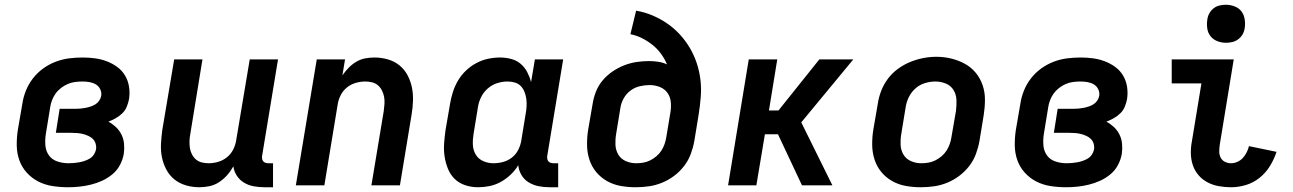

<svg xmlns="http://www.w3.org/2000/svg" viewBox="-20 -780 5440 808"><path d="M266 8Q233 8 201 3Q169 -2 141.5 -16Q114 -30 93 -53Q72 -76 61.5 -105.5Q51 -135 50.5 -167.5Q50 -200 55 -233L74 -343Q78 -371 89 -398.5Q100 -426 118.5 -450Q137 -474 162 -492Q187 -510 215 -520.5Q243 -531 271.5 -534.5Q300 -538 328 -538Q354 -538 380 -534.5Q406 -531 429.5 -522Q453 -513 473 -498.5Q493 -484 506 -462.5Q519 -441 523 -415Q527 -389 523 -363Q520 -347 513.5 -331Q507 -315 494.5 -303Q482 -291 467 -282.5Q452 -274 436 -268Q453 -259 467.5 -245.5Q482 -232 491 -214Q500 -196 502 -175Q504 -154 501 -133Q497 -109 485 -86Q473 -63 453 -46.5Q433 -30 410 -19.5Q387 -9 362.5 -3Q338 3 314 5.5Q290 8 266 8ZM269 -93Q280 -93 291 -94Q302 -95 313.5 -97Q325 -99 336.5 -103Q348 -107 358 -113Q368 -119 375 -129.5Q382 -140 384 -151Q386 -163 382.5 -175Q379 -187 371 -195Q363 -203 352 -208Q341 -213 329.5 -216Q318 -219 305.5 -220Q293 -221 280 -221H215L231 -322H297Q308 -322 318.5 -323Q329 -324 339.5 -326Q350 -328 361 -331.5Q372 -335 381.5 -341Q391 -347 397.5 -356.5Q404 -366 406 -377Q408 -392 401.5 -405Q395 -418 383 -425Q371 -432 356.5 -434.5Q342 -437 327 -437Q312 -437 296 -435Q280 -433 265 -426.5Q250 -420 236.5 -409.5Q223 -399 213.5 -385.5Q204 -372 198.5 -357Q193 -342 191 -327L173 -217Q169 -192 171 -168Q173 -144 186 -126Q199 -108 221.5 -100.5Q244 -93 269 -93Z M819 8Q790 8 762.5 0Q735 -8 714 -25Q693 -42 680 -66.5Q667 -91 661.5 -118Q656 -145 657.5 -174.5Q659 -204 663 -233L713 -530H832L781 -217Q778 -202 777.5 -187Q777 -172 779 -158Q781 -144 787.5 -131Q794 -118 804.5 -109Q815 -100 829 -96.5Q843 -93 858 -93Q878 -93 898.5 -99Q919 -105 935.5 -118.5Q952 -132 961.5 -151Q971 -170 974 -190L1031 -530H1150L1083 -124Q1082 -118 1083 -112Q1084 -106 1087.5 -101.5Q1091 -97 1097 -95Q1103 -93 1110 -93H1129V8H1093Q1070 8 1048 4Q1026 0 1007.5 -11Q989 -22 977 -40Q965 -58 962 -80Q951 -60 936 -43Q921 -26 902 -13.5Q883 -1 861.5 3.5Q840 8 819 8Z M1225 0 1313 -530H1432L1421 -463Q1433 -480 1447.5 -495Q1462 -510 1480 -520.5Q1498 -531 1517.5 -534.5Q1537 -538 1556 -538Q1585 -538 1612.5 -530Q1640 -522 1661 -505Q1682 -488 1695 -463.5Q1708 -439 1713.5 -412Q1719 -385 1718 -355.5Q1717 -326 1712 -297L1663 0H1543L1595 -313Q1597 -328 1598 -343Q1599 -358 1596.5 -372Q1594 -386 1587.5 -399Q1581 -412 1570.5 -421Q1560 -430 1546 -433.5Q1532 -437 1517 -437Q1497 -437 1476.5 -431Q1456 -425 1439.5 -411.5Q1423 -398 1413.5 -379Q1404 -360 1401 -340L1345 0Z M1992 8Q1964 8 1938 -0.5Q1912 -9 1893.5 -27Q1875 -45 1865 -70Q1855 -95 1851 -121.5Q1847 -148 1849 -176.5Q1851 -205 1855 -233L1874 -343Q1878 -368 1886 -393Q1894 -418 1907.5 -441Q1921 -464 1941 -483Q1961 -502 1984.5 -514.5Q2008 -527 2033.5 -532.5Q2059 -538 2084 -538Q2108 -538 2131 -532Q2154 -526 2171 -511.5Q2188 -497 2198.5 -477Q2209 -457 2215 -435L2231 -530H2350L2283 -124Q2282 -118 2283 -112Q2284 -106 2287.5 -101.5Q2291 -97 2297 -95Q2303 -93 2310 -93H2329V8H2293Q2269 8 2246.5 3.5Q2224 -1 2205 -12.5Q2186 -24 2174.5 -43.5Q2163 -63 2161 -85Q2148 -63 2129 -45Q2110 -27 2087.5 -14.5Q2065 -2 2040.5 3Q2016 8 1992 8ZM2057 -93Q2077 -93 2097.5 -98.5Q2118 -104 2135 -117.5Q2152 -131 2161.5 -150.5Q2171 -170 2174 -190L2192 -300Q2195 -316 2196 -332Q2197 -348 2195 -363Q2193 -378 2187.5 -392.5Q2182 -407 2172 -417.5Q2162 -428 2147 -432.5Q2132 -437 2116 -437Q2094 -437 2072 -430Q2050 -423 2032 -407Q2014 -391 2004 -370Q1994 -349 1991 -327L1973 -217Q1969 -194 1970 -171Q1971 -148 1982 -129.5Q1993 -111 2013.5 -102Q2034 -93 2057 -93Z M2655 8Q2623 8 2592 2.5Q2561 -3 2534.5 -18Q2508 -33 2489 -56Q2470 -79 2460.5 -108Q2451 -137 2450.5 -169Q2450 -201 2455 -233L2474 -343Q2478 -369 2488 -394.5Q2498 -420 2516 -441.5Q2534 -463 2557.5 -479Q2581 -495 2606.5 -505Q2632 -515 2658.5 -519Q2685 -523 2711 -523Q2731 -523 2750.5 -520Q2770 -517 2787 -509Q2777 -533 2761.5 -554Q2746 -575 2726 -591Q2706 -607 2682.5 -619Q2659 -631 2633 -636L2657 -735Q2693 -729 2726 -715Q2759 -701 2788 -681Q2817 -661 2840.5 -635.5Q2864 -610 2882 -580Q2900 -550 2911.5 -516Q2923 -482 2927.5 -446Q2932 -410 2929 -372Q2926 -334 2920 -297L2902 -187Q2897 -159 2887 -132Q2877 -105 2859 -81.5Q2841 -58 2817 -40Q2793 -22 2766 -11Q2739 0 2711 4Q2683 8 2655 8ZM2657 -93Q2672 -93 2687 -95.5Q2702 -98 2716 -105Q2730 -112 2742.5 -122.5Q2755 -133 2763.5 -146.5Q2772 -160 2777 -174.5Q2782 -189 2784 -203L2801 -305Q2805 -328 2803 -350Q2801 -372 2789 -389Q2777 -406 2756.5 -414Q2736 -422 2714 -422Q2693 -422 2672 -417Q2651 -412 2633.5 -399Q2616 -386 2605 -366.5Q2594 -347 2591 -327L2573 -217Q2569 -194 2570 -171Q2571 -148 2582 -129.5Q2593 -111 2613.5 -102Q2634 -93 2657 -93Z M3044 0 3131 -530H3251L3216 -315H3256L3428 -530H3571L3352 -265L3483 0H3355L3254 -215H3199L3163 0Z M3855 8Q3823 8 3792 2.5Q3761 -3 3734.5 -18Q3708 -33 3689 -56Q3670 -79 3660.5 -108Q3651 -137 3650.5 -169Q3650 -201 3655 -233L3674 -343Q3678 -371 3688.5 -398Q3699 -425 3716.5 -448.5Q3734 -472 3758.5 -490Q3783 -508 3810 -519Q3837 -530 3864.5 -535.5Q3892 -541 3921 -541Q3953 -541 3983.5 -533.5Q4014 -526 4040.5 -511.5Q4067 -497 4086 -474Q4105 -451 4115 -422Q4125 -393 4125 -361Q4125 -329 4120 -297L4102 -187Q4097 -159 4087 -132Q4077 -105 4059 -81.5Q4041 -58 4017 -40Q3993 -22 3966 -11Q3939 0 3911 4Q3883 8 3855 8ZM3857 -93Q3872 -93 3887 -95.5Q3902 -98 3916 -105Q3930 -112 3942.5 -122.5Q3955 -133 3963.5 -146.5Q3972 -160 3977 -174.5Q3982 -189 3984 -203L4003 -313Q4006 -337 4005 -360Q4004 -383 3992.5 -401.5Q3981 -420 3960 -428.5Q3939 -437 3916 -437Q3894 -437 3871.5 -430Q3849 -423 3831.5 -407Q3814 -391 3804 -370Q3794 -349 3791 -327L3773 -217Q3769 -194 3770 -171Q3771 -148 3782 -129.5Q3793 -111 3813.5 -102Q3834 -93 3857 -93Z M4466 8Q4433 8 4401 3Q4369 -2 4341.5 -16Q4314 -30 4293 -53Q4272 -76 4261.5 -105.5Q4251 -135 4250.5 -167.5Q4250 -200 4255 -233L4274 -343Q4278 -371 4289 -398.5Q4300 -426 4318.5 -450Q4337 -474 4362 -492Q4387 -510 4415 -520.5Q4443 -531 4471.5 -534.5Q4500 -538 4528 -538Q4554 -538 4580 -534.5Q4606 -531 4629.5 -522Q4653 -513 4673 -498.5Q4693 -484 4706 -462.5Q4719 -441 4723 -415Q4727 -389 4723 -363Q4720 -347 4713.5 -331Q4707 -315 4694.5 -303Q4682 -291 4667 -282.5Q4652 -274 4636 -268Q4653 -259 4667.5 -245.5Q4682 -232 4691 -214Q4700 -196 4702 -175Q4704 -154 4701 -133Q4697 -109 4685 -86Q4673 -63 4653 -46.5Q4633 -30 4610 -19.5Q4587 -9 4562.5 -3Q4538 3 4514 5.5Q4490 8 4466 8ZM4469 -93Q4480 -93 4491 -94Q4502 -95 4513.5 -97Q4525 -99 4536.5 -103Q4548 -107 4558 -113Q4568 -119 4575 -129.5Q4582 -140 4584 -151Q4586 -163 4582.5 -175Q4579 -187 4571 -195Q4563 -203 4552 -208Q4541 -213 4529.5 -216Q4518 -219 4505.5 -220Q4493 -221 4480 -221H4415L4431 -322H4497Q4508 -322 4518.5 -323Q4529 -324 4539.5 -326Q4550 -328 4561 -331.5Q4572 -335 4581.5 -341Q4591 -347 4597.5 -356.5Q4604 -366 4606 -377Q4608 -392 4601.5 -405Q4595 -418 4583 -425Q4571 -432 4556.5 -434.5Q4542 -437 4527 -437Q4512 -437 4496 -435Q4480 -433 4465 -426.5Q4450 -420 4436.5 -409.5Q4423 -399 4413.5 -385.5Q4404 -372 4398.5 -357Q4393 -342 4391 -327L4373 -217Q4369 -192 4371 -168Q4373 -144 4386 -126Q4399 -108 4421.5 -100.5Q4444 -93 4469 -93Z M5161 8Q5135 8 5109.5 3.5Q5084 -1 5062 -12.5Q5040 -24 5024 -42.5Q5008 -61 5000 -84.5Q4992 -108 4991.5 -134Q4991 -160 4996 -186L5036 -429H4911V-530H5172L5113 -170Q5111 -156 5111 -142Q5111 -128 5117 -116.5Q5123 -105 5135 -99Q5147 -93 5161 -93Q5174 -93 5187.5 -99Q5201 -105 5210.5 -115.5Q5220 -126 5226.5 -139Q5233 -152 5236 -165L5352 -141Q5342 -110 5324.5 -81.5Q5307 -53 5281 -32Q5255 -11 5223.5 -1.5Q5192 8 5161 8ZM5139 -600Q5120 -600 5102.5 -607Q5085 -614 5074 -628Q5063 -642 5060.5 -661Q5058 -680 5061 -699Q5063 -713 5070 -725Q5077 -737 5088 -745.5Q5099 -754 5112.5 -757Q5126 -760 5139 -760Q5158 -760 5176 -753Q5194 -746 5204.5 -732Q5215 -718 5218 -699Q5221 -680 5218 -661Q5216 -647 5209 -635Q5202 -623 5190.5 -614.5Q5179 -606 5165.5 -603Q5152 -600 5139 -600Z"/></svg>

Font: Iosevka Curly Extended
Style: Bold Italic
Weight: 700
Width: 7
Italic angle: -9°
Monospace: yes
Designer: Belleve Invis
Foundry: Belleve Invis
Version: Version 11.1.0; ttfautohint (v1.8.3)